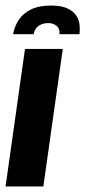

<svg xmlns="http://www.w3.org/2000/svg" viewBox="-24 -671 307 691"><path d="M160 -651Q197 -651 219 -640.5Q241 -630 251 -614Q261 -598 262.5 -580Q264 -562 262 -548H190Q192 -568 179.5 -578Q167 -588 149 -588Q131 -588 116 -578.5Q101 -569 97 -548H23Q28 -576 43.5 -599.5Q59 -623 87.5 -637Q116 -651 160 -651ZM-4 0 66 -495H202L132 0Z"/></svg>

Font: Alumni Sans ExtraBold
Style: Italic
Weight: 800
Italic angle: -8°
Designer: Robert E. Leuschke
Foundry: Robert E. Leuschke
Version: Version 1.016